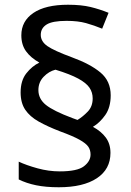

<svg xmlns="http://www.w3.org/2000/svg" viewBox="-20 -785 553 810"><path d="M67 -395Q67 -445 91 -475.5Q115 -506 146 -521Q110 -541 90 -568.5Q70 -596 70 -636Q70 -696 121 -730.5Q172 -765 267 -765Q323 -765 362 -755.5Q401 -746 438 -731L411 -664Q377 -678 343 -687.5Q309 -697 261 -697Q201 -697 176.5 -681.5Q152 -666 152 -638Q152 -610 180 -590.5Q208 -571 284 -543Q361 -515 404 -479Q447 -443 447 -383Q447 -332 424 -299.5Q401 -267 372 -250Q407 -231 426.5 -204.5Q446 -178 446 -140Q446 -71 388.5 -33Q331 5 228 5Q173 5 132 -3.5Q91 -12 59 -28V-103Q91 -88 138 -75Q185 -62 232 -62Q306 -62 334 -83.5Q362 -105 362 -133Q362 -152 352.5 -166Q343 -180 315.5 -195.5Q288 -211 233 -231Q181 -251 143.5 -272Q106 -293 86.5 -322Q67 -351 67 -395ZM142 -405Q142 -368 173.5 -342.5Q205 -317 285 -287L307 -279Q330 -293 350.5 -314.5Q371 -336 371 -370Q371 -395 357.5 -415Q344 -435 310 -453.5Q276 -472 214 -491Q186 -484 164 -461Q142 -438 142 -405Z"/></svg>

Font: Noto Sans Carian
Style: Regular
Weight: 400
Designer: Monotype Design Team
Foundry: Monotype Imaging Inc.
Version: Version 2.002; ttfautohint (v1.8.4.7-5d5b)